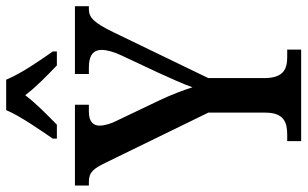

<svg xmlns="http://www.w3.org/2000/svg" viewBox="-204 -768 971 606"><g transform="rotate(-90 281.0 -465.5)"><path d="M146 -784V-771H190C219 -800 257 -836 283 -871C309 -836 348 -799 377 -771H421V-784C394 -822 350 -886 332 -931H236C217 -886 172 -822 146 -784ZM138 0H427V-44H404C367 -44 337 -54 337 -117V-293L482 -593C511 -653 528 -670 554 -670H564V-714H350V-670H370C405 -670 426 -659 426 -629C426 -614 420 -591 408 -566L355 -453C336 -411 318 -372 308 -343C298 -374 285 -409 266 -449L202 -583C194 -598 187 -620 187 -636C187 -655 198 -670 231 -670H253V-714H-2V-670H9C40 -670 51 -656 70 -617L228 -293V-113C228 -54 197 -44 158 -44H138Z"/></g></svg>

Font: Noto Serif Condensed Medium
Style: Regular
Weight: 500
Width: 3
Designer: Monotype Design Team
Foundry: Monotype Imaging Inc.
Version: Version 2.015